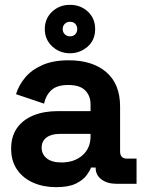

<svg xmlns="http://www.w3.org/2000/svg" viewBox="-20 -759 594 793"><path d="M26 -145Q26 -196 50.5 -230.5Q75 -265 118.5 -282.5Q162 -300 218 -300H354V-328Q354 -363 332 -385.5Q310 -408 262 -408Q215 -408 192 -386.5Q169 -365 162 -331L46 -370Q58 -408 84.5 -439.5Q111 -471 155.5 -490.5Q200 -510 264 -510Q362 -510 419 -461Q476 -412 476 -319V-134Q476 -104 504 -104H544V0H460Q423 0 399 -18Q375 -36 375 -66V-67H356Q352 -55 338 -35.5Q324 -16 294 -1Q264 14 212 14Q159 14 117 -4.5Q75 -23 50.5 -58.5Q26 -94 26 -145ZM354 -196V-206H227Q192 -206 172 -191Q152 -176 152 -149Q152 -122 173 -105Q194 -88 234 -88Q287 -88 320.5 -117.5Q354 -147 354 -196ZM165 -639Q165 -682 195 -710.5Q225 -739 269 -739Q313 -739 343 -711Q373 -683 373 -639Q373 -593 341.5 -566Q310 -539 269 -539Q226 -539 195.5 -567.5Q165 -596 165 -639ZM299 -639Q299 -652 291 -660.5Q283 -669 269 -669Q256 -669 247.5 -660.5Q239 -652 239 -639Q239 -626 247.5 -617.5Q256 -609 269 -609Q283 -609 291 -617.5Q299 -626 299 -639Z"/></svg>

Font: Space Grotesk Frontify
Style: Bold
Weight: 700
Designer: Florian Karsten
Version: Version 2.000